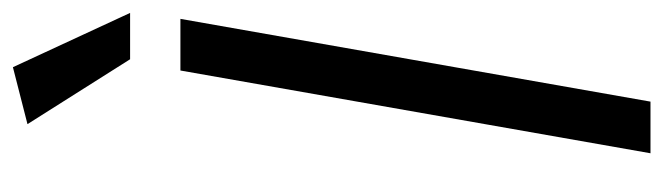

<svg xmlns="http://www.w3.org/2000/svg" viewBox="-376 -626 1003 290"><g transform="rotate(-90 125.0 -481.5)"><path d="M38 0 163 -710H241L116 0ZM180 -786 82 -941 168 -963 250 -786Z"/></g></svg>

Font: Livvic
Style: Italic
Weight: 400
Italic angle: -10°
Designer: Jacques Le Bailly, Baron von Fonthausen
Version: Version 1.001; ttfautohint (v1.8.2)